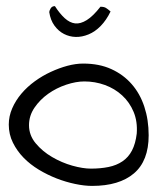

<svg xmlns="http://www.w3.org/2000/svg" viewBox="-20 -609 524 630"><path d="M8.8 -200.2Q8.8 -227.5 20 -253.4Q31.2 -279.3 50.3 -301.8Q69.3 -324.2 94.2 -342.3Q119.1 -360.4 146.5 -373Q173.8 -385.7 201.2 -393.1Q228.5 -400.4 252.9 -400.4Q305.7 -400.4 345.2 -382.3Q384.8 -364.3 412.1 -333Q439.5 -301.8 453.6 -258.8Q467.8 -215.8 467.8 -165Q467.8 -81.1 419.4 -40Q371.1 1 282.2 1Q256.8 1 226.6 -5.4Q196.3 -11.7 166 -23.4Q135.7 -35.2 107.4 -52.2Q79.1 -69.3 57.6 -91.3Q36.1 -113.3 22.5 -140.6Q8.8 -168 8.8 -200.2ZM75.2 -198.2Q75.2 -165 97.2 -138.7Q119.1 -112.3 150.9 -93.8Q182.6 -75.2 217.3 -65.4Q252 -55.7 278.3 -55.7Q309.6 -55.7 335.9 -61Q362.3 -66.4 381.8 -79.6Q401.4 -92.8 413.1 -115.2Q424.8 -137.7 428.7 -170.9Q431.6 -210 418.5 -241.7Q405.3 -273.4 380.9 -295.9Q356.4 -318.4 324.2 -330.1Q292 -341.8 256.8 -341.8Q229.5 -341.8 197.3 -331.1Q165 -320.3 138.2 -301.3Q111.3 -282.2 93.3 -255.9Q75.2 -229.5 75.2 -198.2ZM141.6 -569.3Q141.6 -573.2 146 -581.1Q150.4 -588.9 160.2 -588.9Q175.8 -564.5 192.4 -549.3Q209 -534.2 226.6 -532.2Q244.1 -530.3 264.6 -543Q285.2 -555.7 309.6 -586.9Q321.3 -586.9 327.6 -583Q334 -579.1 342.8 -571.3Q329.1 -543 310.5 -523.9Q292 -504.9 270.5 -496.1Q249 -487.3 228.5 -487.8Q208 -488.3 189.9 -497.6Q171.9 -506.8 158.7 -524.9Q145.5 -543 141.6 -569.3Z"/></svg>

Font: Swanky and Moo Moo
Style: Regular
Weight: 400
Designer: Kimberly Geswein
Foundry: Kimberly Geswein
Version: Version 1.002 2001